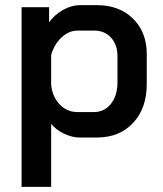

<svg xmlns="http://www.w3.org/2000/svg" viewBox="-20 -527 635 747"><path d="M64 -499H171V-440Q192 -470 225.5 -488.5Q259 -507 291 -507H357Q444 -507 497.5 -454.5Q551 -402 551 -316V-200Q551 -106 498 -49Q445 8 357 8H290Q261 8 230 -6.5Q199 -21 179 -45V200H64ZM345 -91Q386 -91 411.5 -123Q437 -155 437 -207V-309Q437 -353 412 -380.5Q387 -408 346 -408H282Q248 -408 219.5 -381.5Q191 -355 179 -313V-197Q184 -150 212.5 -120.5Q241 -91 281 -91Z"/></svg>

Font: Bai Jamjuree SemiBold
Style: Regular
Weight: 600
Version: Version 1.000; ttfautohint (v1.6)